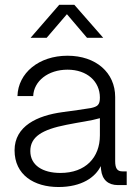

<svg xmlns="http://www.w3.org/2000/svg" viewBox="-20 -751 556 779"><path d="M217.3 7.8C312 7.8 367.2 -32.2 388.7 -77.1L390.1 -62.5C394.5 -21.5 418.9 0 459 0H494.1V-55.7H476.6C455.6 -55.7 447.3 -67.9 447.3 -97.2V-357.4C447.3 -456.5 369.1 -524.9 253.9 -524.9C137.2 -524.9 53.7 -454.6 50.8 -361.3H114.7C117.2 -421.9 174.8 -468.3 253.9 -468.3C333 -468.3 385.3 -420.9 385.3 -355C385.3 -326.2 376.5 -318.4 348.1 -312.5C316.9 -307.6 280.8 -302.2 232.9 -295.9C131.8 -282.2 39.1 -239.7 39.1 -141.1C39.1 -41 118.7 7.8 217.3 7.8ZM225.1 -49.3C153.3 -49.3 103 -80.1 103 -138.2C103 -195.8 150.4 -225.1 249.5 -244.6C307.1 -256.3 348.6 -260.7 385.3 -271.5V-201.7C385.3 -112.3 327.6 -49.3 225.1 -49.3ZM169.4 -597.7 251.5 -693.4 333 -597.7H398.4V-598.1L281.7 -731.4H220.2L104.5 -598.1V-597.7Z"/></svg>

Font: Raveo Display Display Light
Style: Regular
Weight: 300
Designer: Jakub Foglar, Rasmus Andersson (Inter)
Foundry: Jakubfoglar.com
Version: Version 1.100;Glyphs 3.2.3 (3260)